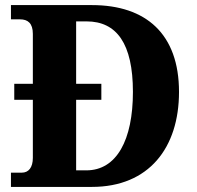

<svg xmlns="http://www.w3.org/2000/svg" viewBox="-20 -734 774 754"><path d="M23 0H341C565 0 683 -154 683 -373C683 -600 554 -714 341 -714H23V-658H59C89 -658 109 -643 109 -601V-405H36V-342H109V-114C109 -76 92 -56 66 -56H23ZM319 -65H279V-342H378V-405H279V-650H320C438 -650 502 -563 502 -373C502 -184 438 -65 319 -65Z"/></svg>

Font: Noto Serif Devanagari SemiCondensed ExtraBold
Style: Regular
Weight: 800
Width: 4
Designer: Universal Thirst, Indian Type Foundry and the Monotype Design Team
Foundry: Monotype Imaging Inc.
Version: Version 2.004